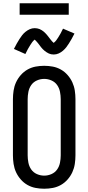

<svg xmlns="http://www.w3.org/2000/svg" viewBox="-20 -1145 540 1173"><path d="M250 8Q223 8 197 3Q171 -2 148 -15Q125 -28 107 -48.5Q89 -69 78 -93Q67 -117 63 -143.5Q59 -170 59 -196V-539Q59 -565 63 -591.5Q67 -618 78 -642Q89 -666 107 -686.5Q125 -707 148 -720Q171 -733 197 -738Q223 -743 250 -743Q277 -743 303 -738Q329 -733 352 -720Q375 -707 393 -686.5Q411 -666 422 -642Q433 -618 437 -591.5Q441 -565 441 -539V-196Q441 -170 437 -143.5Q433 -117 422 -93Q411 -69 393 -48.5Q375 -28 352 -15Q329 -2 303 3Q277 8 250 8ZM250 -72Q273 -72 294.5 -81.5Q316 -91 329 -109.5Q342 -128 346.5 -151Q351 -174 351 -196V-539Q351 -561 346.5 -584Q342 -607 329 -625.5Q316 -644 294.5 -653.5Q273 -663 250 -663Q227 -663 205.5 -653.5Q184 -644 171 -625.5Q158 -607 153.5 -584Q149 -561 149 -539V-196Q149 -174 153.5 -151Q158 -128 171 -109.5Q184 -91 205.5 -81.5Q227 -72 250 -72ZM308 -812Q300 -812 292.5 -813.5Q285 -815 278.5 -818Q272 -821 265 -825.5Q258 -830 252.5 -834.5Q247 -839 241 -845Q235 -851 230.5 -857Q226 -863 221.5 -869Q217 -875 211.5 -882Q206 -889 201 -894Q196 -899 192 -903Q182 -895 176.5 -887Q171 -879 164.5 -869Q158 -859 150.5 -845.5Q143 -832 135 -815L65 -846Q74 -864 82.5 -879Q91 -894 99 -906.5Q107 -919 115 -929.5Q123 -940 135 -950Q147 -960 161.5 -966.5Q176 -973 192 -973Q200 -973 207.5 -971.5Q215 -970 221.5 -967.5Q228 -965 235 -960.5Q242 -956 247.5 -951.5Q253 -947 259 -940.5Q265 -934 269.5 -928.5Q274 -923 278.5 -917Q283 -911 288.5 -904Q294 -897 298.5 -892Q303 -887 308 -883Q318 -891 323.5 -898.5Q329 -906 335.5 -916Q342 -926 349.5 -939.5Q357 -953 365 -970L435 -940Q426 -922 417.5 -907Q409 -892 401 -879.5Q393 -867 385 -856.5Q377 -846 365 -835.5Q353 -825 338.5 -818.5Q324 -812 308 -812ZM400 -1055H100V-1125H400Z"/></svg>

Font: Iosevka Curly Slab Medium
Style: Regular
Weight: 500
Monospace: yes
Designer: Belleve Invis
Foundry: Belleve Invis
Version: Version 22.1.2; ttfautohint (v1.8.4)